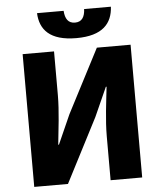

<svg xmlns="http://www.w3.org/2000/svg" viewBox="-62 -1019 901 1072"><g transform="rotate(-5 388.5 -482.5)"><path d="M86 0H275L460 -359L533 -522H537C528 -439 514 -337 514 -247V0H691V-744H502L317 -387L244 -223H240C248 -302 262 -409 262 -498V-744H86ZM393 -807C541 -807 595 -872 600 -965H450C448 -920 431 -894 393 -894C355 -894 338 -920 335 -965H186C190 -872 245 -807 393 -807Z"/></g></svg>

Font: Noto Sans CJK JP Black
Style: Regular
Weight: 900
Designer: Ryoko NISHIZUKA (kana & ideographs); Paul D. Hunt (Latin, Greek & Cyrillic); Wenlong ZHANG (bopomofo); Sandoll Communica
Foundry: Adobe Systems Incorporated
Version: Version 1.004;PS 1.004;hotconv 1.0.82;makeotf.lib2.5.63406